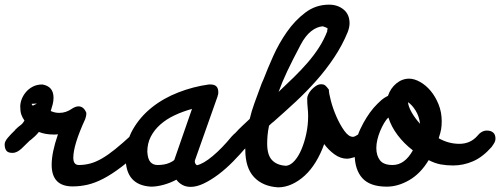

<svg xmlns="http://www.w3.org/2000/svg" viewBox="-71 -757 2149 825"><path d="M21 -118Q1 -100 -17 -100Q-37 -100 -44 -110Q-51 -120 -51 -137Q-51 -149 -37.5 -165Q-24 -181 -6 -198H-7Q8 -213 17 -219Q26 -225 34 -239Q25 -252 20.5 -265Q16 -278 16 -299Q16 -315 22.5 -331.5Q29 -348 41 -362Q53 -376 70.5 -385Q88 -394 111 -394Q159 -386 159 -337Q159 -323 155.5 -309Q152 -295 147 -280Q156 -276 164.5 -274Q173 -272 184 -272Q199 -272 212 -276.5Q225 -281 237 -289L235 -288Q253 -300 266 -300Q289 -300 300 -272Q300 -263 298.5 -257Q297 -251 295 -245Q244 -134 244 -79Q244 -48 268 -48Q293 -48 317 -54.5Q341 -61 367 -76Q393 -91 424 -116Q455 -141 494 -177H493Q512 -196 531 -196Q566 -196 566 -160Q566 -141 544 -119Q492 -71 450.5 -39.5Q409 -8 373.5 10.5Q338 29 306 36.5Q274 44 241 44Q151 44 151 -49Q151 -75 157.5 -107Q164 -139 178 -180Q173 -179 168 -179Q163 -179 158 -179Q124 -179 96 -190Q88 -180 79 -171.5Q70 -163 59 -154V-155Q51 -147 42 -138.5Q33 -130 22 -119ZM65 -311Q65 -307 70 -303L88 -312ZM88 -312 110 -323Q110 -317 112 -313Z M924 -170Q945 -195 968 -195Q1004 -195 1004 -161Q1004 -145 989 -127Q961 -94 930 -62.5Q899 -31 867 -7Q835 17 804.5 31.5Q774 46 748 46Q728 46 712.5 37.5Q697 29 687 15Q661 29 632 37Q603 45 578 45Q469 39 469 -78Q469 -147 500 -201Q531 -255 581 -295Q631 -335 695.5 -360Q760 -385 826 -394H834Q867 -394 867 -361Q867 -356 866.5 -352.5Q866 -349 863 -343L865 -346Q841 -277 816 -207.5Q791 -138 767 -69Q766 -67 766 -64Q766 -57 769 -53Q772 -49 775 -47Q803 -53 843 -86.5Q883 -120 924 -170ZM679 -73 754 -289Q714 -278 679 -261.5Q644 -245 618 -222Q592 -199 577 -170Q562 -141 562 -105Q564 -73 575.5 -60.5Q587 -48 606 -48Q636 -48 656.5 -57Q677 -66 679 -72Z M1124 48Q1058 44 1020.5 4Q983 -36 983 -114V-119Q962 -100 945 -100Q928 -100 918.5 -113Q909 -126 909 -137Q909 -146 918 -158.5Q927 -171 940.5 -186Q954 -201 970.5 -216.5Q987 -232 1002 -246Q1010 -280 1022 -313Q1034 -346 1047 -381Q1049 -388 1053 -397.5Q1057 -407 1062 -418Q1078 -460 1102.5 -515Q1127 -570 1161.5 -619.5Q1196 -669 1241 -703Q1286 -737 1343 -737Q1380 -737 1405.5 -716Q1431 -695 1431 -657Q1431 -640 1423 -619Q1400 -563 1365.5 -511Q1331 -459 1288.5 -411Q1246 -363 1198 -318.5Q1150 -274 1101 -231H1100Q1095 -226 1092.5 -224Q1090 -222 1085 -217Q1080 -193 1078.5 -174Q1077 -155 1077 -140Q1077 -92 1097 -70Q1117 -48 1154 -45H1161Q1179 -48 1195.5 -67Q1212 -86 1224.5 -115.5Q1237 -145 1245 -182Q1253 -219 1253 -258Q1253 -267 1252.5 -276Q1252 -285 1251 -294Q1250 -302 1249.5 -313Q1249 -324 1249 -335Q1249 -341 1253.5 -351Q1258 -361 1266.5 -370.5Q1275 -380 1286 -387.5Q1297 -395 1309 -395Q1321 -395 1327.5 -389Q1334 -383 1342 -372Q1342 -357 1351 -323Q1360 -289 1375 -255Q1390 -221 1408.5 -195Q1427 -169 1446 -169Q1450 -169 1456.5 -172.5Q1463 -176 1471 -181Q1482 -187 1490.5 -191.5Q1499 -196 1507 -196Q1541 -196 1541 -160Q1541 -141 1526 -125.5Q1511 -110 1490.5 -98.5Q1470 -87 1450 -81Q1430 -75 1421 -75Q1392 -75 1366 -94Q1340 -113 1322 -138Q1307 -96 1286 -61.5Q1265 -27 1239 -3Q1213 21 1183.5 34.5Q1154 48 1124 48ZM1057 -297Q1074 -314 1091.5 -330Q1109 -346 1126 -362Q1118 -339 1111.5 -317.5Q1105 -296 1099 -273ZM1221 -565Q1186 -499 1163.5 -451.5Q1141 -404 1126 -362L1131 -367Q1163 -397 1193.5 -427Q1224 -457 1250.5 -487.5Q1277 -518 1298.5 -551Q1320 -584 1335 -622V-624Q1335 -625 1335 -627Q1335 -629 1337 -634Q1335 -637 1328.5 -639.5Q1322 -642 1316 -644Q1290 -642 1265.5 -622.5Q1241 -603 1221 -565Z M1619 -265Q1610 -264 1598 -252Q1596 -261 1594 -269.5Q1592 -278 1591 -287ZM1703 -111Q1665 -140 1637.5 -176.5Q1610 -213 1598 -252Q1588 -243 1579 -227.5Q1570 -212 1562.5 -194Q1555 -176 1550.5 -157Q1546 -138 1546 -121Q1546 -89 1561.5 -68.5Q1577 -48 1616 -48Q1668 -48 1703 -111ZM1534 -293Q1551 -312 1565 -324.5Q1579 -337 1596 -345Q1607 -378 1632 -398.5Q1657 -419 1687 -419Q1709 -419 1734 -405Q1759 -391 1779.5 -366.5Q1800 -342 1813.5 -308.5Q1827 -275 1827 -236Q1827 -217 1824.5 -202Q1822 -187 1814 -163Q1856 -139 1903 -139Q1950 -139 1980 -173L1979 -172Q1998 -196 2021 -196Q2038 -196 2048 -187.5Q2058 -179 2058 -161Q2058 -152 2053.5 -144Q2049 -136 2041 -125Q2003 -82 1961.5 -64Q1920 -46 1876 -46Q1848 -46 1823 -50.5Q1798 -55 1771 -69Q1736 -11 1687.5 17Q1639 45 1591 45Q1519 45 1486 8.5Q1453 -28 1453 -95Q1453 -151 1477.5 -203Q1502 -255 1534 -293ZM1731 -178Q1733 -186 1734 -193.5Q1735 -201 1735 -209Q1735 -213 1735 -217Q1735 -221 1734 -225Q1750 -207 1770 -192ZM1682 -318Q1671 -325 1665 -325H1661Q1643 -325 1636.5 -339.5Q1630 -354 1642 -367Q1639 -364 1639 -362L1686 -344Q1682 -336 1682 -326ZM1682 -318Q1684 -298 1698.5 -273Q1713 -248 1734 -225Q1730 -258 1714.5 -282.5Q1699 -307 1682 -318Z"/></svg>

Font: Discipuli Britannica Bold
Style: Regular
Weight: 700
Designer: Peter Wiegel
Foundry: Peter Wiegel
Version: Version 0.001 2009